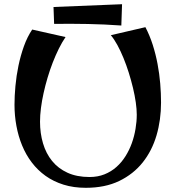

<svg xmlns="http://www.w3.org/2000/svg" viewBox="-20 -855 833 911"><path d="M387.2 36.1Q329.1 36.1 281.5 21.2Q233.9 6.3 196.3 -20.5Q158.7 -47.4 130.9 -84Q103 -120.6 85 -164.6Q66.9 -208.5 57.9 -257.6Q48.8 -306.6 48.8 -357.9Q48.8 -398.9 53.2 -447Q57.6 -495.1 67.6 -543.2Q77.6 -591.3 93.5 -635.7Q109.4 -680.2 132.8 -714.8L291 -679.2Q274.4 -654.8 259 -623.8Q243.7 -592.8 230.2 -558.1Q216.8 -523.4 205.8 -486.6Q194.8 -449.7 186.8 -413.3Q178.7 -377 174.3 -342.3Q169.9 -307.6 169.9 -277.8Q169.9 -222.7 184.1 -174.8Q198.2 -127 227.1 -91.3Q255.9 -55.7 300.3 -35.4Q344.7 -15.1 404.8 -15.1Q443.8 -15.1 475.6 -27.8Q507.3 -40.5 532.2 -62.5Q557.1 -84.5 575.4 -113.8Q593.8 -143.1 605.5 -175.8Q617.2 -208.5 623 -243.4Q628.9 -278.3 628.9 -311Q628.9 -336.4 624.3 -369.1Q619.6 -401.9 611.1 -437.5Q602.5 -473.1 591.1 -509.8Q579.6 -546.4 565.9 -579.8Q552.2 -613.3 536.9 -641.4Q521.5 -669.4 505.9 -688L669.9 -726.1Q690.4 -687 704.6 -642.6Q718.8 -598.1 727.5 -551.8Q736.3 -505.4 740.2 -458.7Q744.1 -412.1 744.1 -368.2Q744.1 -286.1 722.7 -212.9Q701.2 -139.6 657 -84.2Q612.8 -28.8 545.7 3.7Q478.5 36.1 387.2 36.1ZM559.1 -835 555.7 -733.9Q475.6 -739.7 396.2 -741.2Q316.9 -742.7 236.8 -741.7L233.9 -821.8Z"/></svg>

Font: Original Surfer
Style: Regular
Weight: 400
Designer: Astigmatic (AOETI)
Foundry: Astigmatic (AOETI)
Version: Version 1.001